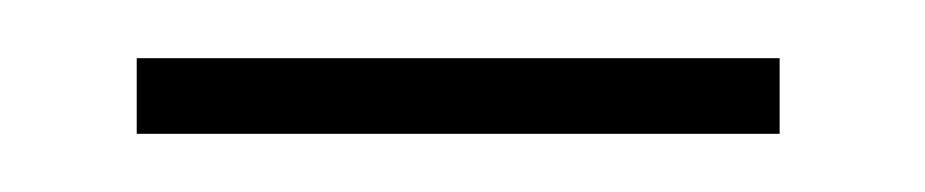

<svg xmlns="http://www.w3.org/2000/svg" viewBox="-20 -604 318 66"><path d="M27 -558H248V-584H27Z"/></svg>

Font: Noto Sans Hebrew Condensed Thin
Style: Regular
Weight: 100
Width: 3
Designer: Monotype Design Team
Foundry: Monotype Imaging Inc.
Version: Version 2.004